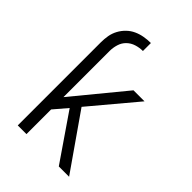

<svg xmlns="http://www.w3.org/2000/svg" viewBox="-218 -839 936 936"><g transform="rotate(45 250.0 -371.5)"><path d="M82 -573Q82 -597 86 -619.5Q90 -642 101 -662.5Q112 -683 129 -699.5Q146 -716 167 -725.5Q188 -735 211 -739Q234 -743 257 -743V-688Q234 -688 211.5 -681Q189 -674 172.5 -658Q156 -642 149 -619Q142 -596 142 -573ZM436 0H365L201 -239L142 -170V0H82V-573H142V-255L360 -520H436L238 -284Z"/></g></svg>

Font: Iosevka Fixed SS04 Light
Style: Regular
Weight: 300
Monospace: yes
Designer: Belleve Invis
Foundry: Belleve Invis
Version: Version 32.5.0